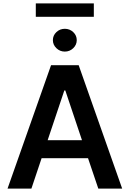

<svg xmlns="http://www.w3.org/2000/svg" viewBox="-20 -1111 764 1131"><path d="M532.7 -1090.8V-1012.2H190.9V-1090.8ZM291.5 -874.5Q291.5 -902.3 312.3 -921.9Q333 -941.4 361.8 -941.4Q390.6 -941.4 411.4 -921.9Q432.1 -902.3 432.1 -874.5Q432.1 -847.2 411.4 -827.1Q390.6 -807.1 361.8 -807.1Q333 -807.1 312.3 -827.1Q291.5 -847.2 291.5 -874.5ZM165 0H24.4L280.8 -727.1H443.4L699.7 0H559.1L498.5 -179.2H225.1ZM260.7 -285.2H462.9L364.7 -578.1H358.9Z"/></svg>

Font: Interop SemBd
Style: Regular
Weight: 600
Designer: Rasmus Andersson, Google, Jang Haemin
Foundry: jhaemin
Version: Version 1.007